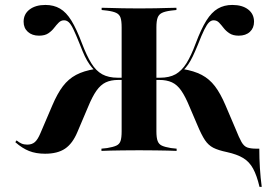

<svg xmlns="http://www.w3.org/2000/svg" viewBox="-20 -602 1090 766"><path d="M1015.3 143.5Q1004.8 98.4 989.9 71Q975 43.5 950.4 28.6Q925.8 13.7 885.5 4.8Q850.8 -2.4 831 -12.5Q811.3 -22.6 797.6 -43.1Q783.9 -63.7 767.7 -102.4L736.3 -175.8Q719.4 -216.9 703.2 -240.3Q687.1 -263.7 666.1 -273.4Q645.2 -283.1 615.3 -283.1H588.7V-291.9H617.7Q655.6 -291.9 680.2 -305.6Q704.8 -319.4 723.8 -349.6Q742.7 -379.8 760.5 -428.2Q782.3 -486.3 803.2 -519.8Q824.2 -553.2 849.2 -567.7Q874.2 -582.3 906.5 -582.3Q946.8 -582.3 970.2 -564.1Q993.5 -546 993.5 -515.3Q993.5 -490.3 977 -475Q960.5 -459.7 932.3 -459.7Q909.7 -459.7 895.6 -469Q881.5 -478.2 872.2 -490.3Q862.9 -502.4 854 -511.7Q845.2 -521 832.3 -521Q822.6 -521 814.1 -512.9Q805.6 -504.8 795.2 -483.9Q784.7 -462.9 769.4 -423.4Q758.1 -396 749.2 -377.4Q740.3 -358.9 731 -345.2Q721.8 -331.5 709.7 -320.2L708.9 -326.6Q754 -319.4 784.7 -303.2Q815.3 -287.1 837.5 -258.1Q859.7 -229 879.8 -181.5L919.4 -88.7Q933.9 -52.4 943.5 -35.5Q953.2 -18.5 966.5 -13.7Q979.8 -8.9 1003.2 -8.9H1014.5Q1014.5 29 1016.9 68.5Q1019.4 108.1 1024.2 143.5ZM159.7 11.3Q123.4 11.3 96 0.4Q68.5 -10.5 41.1 -34.7L46 -41.9Q55.6 -33.9 65.7 -29.4Q75.8 -25 88.7 -25Q107.3 -25 119 -35.1Q130.6 -45.2 141.1 -70.2L188.7 -181.5Q208.9 -229 231 -258.1Q253.2 -287.1 283.5 -303.2Q313.7 -319.4 358.9 -326.6L358.1 -320.2Q346.8 -331.5 337.1 -345.2Q327.4 -358.9 318.5 -377.4Q309.7 -396 299.2 -423.4Q283.1 -463.7 273 -484.7Q262.9 -505.6 254.4 -513.3Q246 -521 235.5 -521Q223.4 -521 214.1 -511.7Q204.8 -502.4 195.6 -490.3Q186.3 -478.2 172.6 -469Q158.9 -459.7 135.5 -459.7Q108.1 -459.7 91.1 -475Q74.2 -490.3 74.2 -515.3Q74.2 -546 98 -564.1Q121.8 -582.3 161.3 -582.3Q194.4 -582.3 219.4 -567.7Q244.4 -553.2 264.9 -519.8Q285.5 -486.3 307.3 -428.2Q325.8 -379.8 344.4 -349.6Q362.9 -319.4 387.9 -305.6Q412.9 -291.9 450 -291.9H479V-283.1H452.4Q422.6 -283.1 402 -273.4Q381.5 -263.7 364.9 -240.3Q348.4 -216.9 331.5 -175.8L288.7 -75Q269.4 -29 239.5 -8.9Q209.7 11.3 159.7 11.3ZM524.2 -2.4Q495.2 -2.4 469 -2Q442.7 -1.6 421.4 -1.2Q400 -0.8 384.7 0V-8.9L407.3 -11.3Q431.5 -15.3 444 -21Q456.5 -26.6 460.9 -39.5Q465.3 -52.4 465.3 -78.2V-492.7Q465.3 -518.5 460.9 -531.5Q456.5 -544.4 444 -550.4Q431.5 -556.5 407.3 -559.7L385.5 -562.1V-571Q400.8 -571 422.2 -570.2Q443.5 -569.4 469.4 -569Q495.2 -568.5 524.2 -568.5H534.7H546Q575 -568.5 600.4 -569Q625.8 -569.4 647.6 -570.2Q669.4 -571 683.9 -571V-562.1L662.1 -559.7Q637.9 -556.5 625.8 -550.4Q613.7 -544.4 608.9 -531.5Q604 -518.5 604 -492.7V-78.2Q604 -52.4 608.9 -39.5Q613.7 -26.6 625.8 -21Q637.9 -15.3 662.1 -11.3L684.7 -8.9V0Q669.4 -0.8 648 -1.2Q626.6 -1.6 600.8 -2Q575 -2.4 546 -2.4H534.7Z"/></svg>

Font: Playfair 144pt SemiExpanded ExtraBold
Style: Regular
Weight: 800
Width: 6
Designer: Claus Eggers Sørensen
Foundry: Claus Eggers Sørensen
Version: Version 2.203